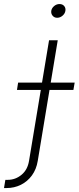

<svg xmlns="http://www.w3.org/2000/svg" viewBox="-114 -746 397 970"><path d="M133.8 -542.5H177.7L76.7 66.9Q69.8 109.4 47.4 140.1Q24.9 170.9 -8.3 187.5Q-41.5 204.1 -81.5 204.1H-93.8L-86.9 162.6H-75.2Q-36.1 162.6 -5.4 137.2Q25.4 111.8 32.7 66.4ZM-28.3 -291.5 -22.5 -328.6H263.2L256.8 -291.5ZM174.8 -656.2Q160.6 -656.2 151.9 -666.5Q143.1 -676.8 145 -691.4Q147.5 -705.6 159.7 -715.6Q171.9 -725.6 186.5 -725.6Q201.7 -725.6 210.2 -715.6Q218.8 -705.6 216.3 -690.9Q213.9 -676.8 201.7 -666.5Q189.5 -656.2 174.8 -656.2Z"/></svg>

Font: Inter 16pt ExtraLight
Style: Italic
Weight: 250
Italic angle: -9.3988°
Version: Version 4.001;git-66647c0bb